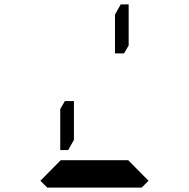

<svg xmlns="http://www.w3.org/2000/svg" viewBox="-20 -850 856 870"><path d="M527 -830H563V-644L542 -608H501V-784ZM274 -392H315V-216L289 -170H253V-356ZM653 -31 622 0H470H346H194L163 -31L255 -124H561Z"/></svg>

Font: DSEG14 Classic Mini
Style: Bold
Weight: 700
Designer: Keshikan(Twitter:@keshinomi_88pro)
Version: Version 0.46